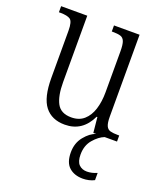

<svg xmlns="http://www.w3.org/2000/svg" viewBox="-141 -628 808 952"><g transform="rotate(20 263.0 -152.5)"><path d="M233 10Q164 10 128 -36Q92 -82 92 -185V-434Q92 -482 76.5 -493Q61 -504 23 -504H16V-536H154V-186Q154 -113 175 -74Q196 -35 251 -35Q292 -35 318 -58Q344 -81 356.5 -120.5Q369 -160 369 -210V-426Q369 -462 362.5 -478.5Q356 -495 341 -499.5Q326 -504 300 -504H295V-536H430V-104Q430 -71 437 -55.5Q444 -40 459 -36Q474 -32 499 -32H506V0H381L373 -81H369Q326 10 233 10ZM409 231Q364 231 336.5 206.5Q309 182 309 128Q309 79 337 44.5Q365 10 396 0H441Q412 11 385 42.5Q358 74 358 122Q358 159 374 175Q390 191 416 191Q441 191 469 179V217Q456 224 440 227.5Q424 231 409 231Z"/></g></svg>

Font: Noto Serif Tamil Condensed Light
Style: Italic
Weight: 300
Width: 3
Italic angle: -12°
Designer: Indian Type Foundry, Tom Grace, and the Monotype Design Team
Foundry: Monotype Imaging Inc.
Version: Version 2.003; ttfautohint (v1.8.4.7-5d5b)